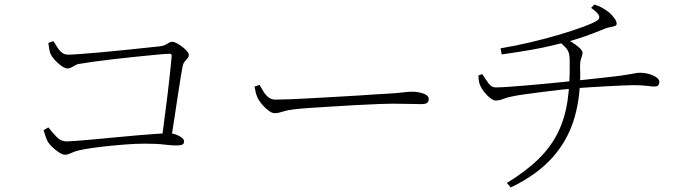

<svg xmlns="http://www.w3.org/2000/svg" viewBox="-20 -784 3040 850"><path d="M194 -594 216 -602Q224 -591 232.5 -576.5Q241 -562 253 -552Q265 -542 282 -542Q297 -542 336.5 -545Q376 -548 427.5 -552.5Q479 -557 531.5 -562.5Q584 -568 626.5 -572.5Q669 -577 688 -579Q704 -581 713 -586Q722 -591 728.5 -595Q735 -599 742 -599Q751 -599 763 -592.5Q775 -586 787.5 -576.5Q800 -567 808 -557.5Q816 -548 816 -542Q816 -533 810.5 -526.5Q805 -520 798.5 -512.5Q792 -505 789 -493Q786 -477 780 -442Q774 -407 767 -359.5Q760 -312 752 -260Q744 -208 736 -158H695Q701 -206 708.5 -261.5Q716 -317 722.5 -371Q729 -425 733.5 -468.5Q738 -512 740 -536Q741 -546 731 -546Q718 -546 680.5 -542.5Q643 -539 593 -534Q543 -529 490.5 -523Q438 -517 395 -511Q352 -505 330 -501Q318 -499 304 -490Q290 -481 279 -481Q267 -481 250 -493.5Q233 -506 220 -521.5Q207 -537 203 -547Q200 -555 197.5 -570Q195 -585 194 -594ZM173 -208 194 -220Q209 -201 229 -179.5Q249 -158 277 -158Q287 -158 318.5 -160.5Q350 -163 395.5 -167Q441 -171 491.5 -176Q542 -181 589.5 -185Q637 -189 674 -191.5Q711 -194 727 -194Q743 -194 758.5 -188.5Q774 -183 784.5 -175Q795 -167 795 -158Q795 -148 787.5 -144Q780 -140 760 -140Q739 -140 707 -144Q675 -148 621 -148Q581 -148 530 -144Q479 -140 431.5 -134.5Q384 -129 352 -123Q324 -118 309.5 -112.5Q295 -107 286.5 -103Q278 -99 268 -99Q257 -99 241.5 -109Q226 -119 212 -132.5Q198 -146 192 -156Q186 -167 180.5 -183.5Q175 -200 173 -208Z M1129 -408Q1138 -392 1147.5 -377Q1157 -362 1169.5 -352.5Q1182 -343 1200 -343Q1221 -343 1262 -344.5Q1303 -346 1355 -349Q1407 -352 1461.5 -355Q1516 -358 1565 -361Q1614 -364 1648 -366.5Q1682 -369 1692 -369Q1742 -372 1764.5 -375Q1787 -378 1806 -378Q1821 -378 1838 -374.5Q1855 -371 1866.5 -364Q1878 -357 1878 -346Q1878 -336 1872 -329.5Q1866 -323 1843 -323Q1818 -323 1789.5 -324Q1761 -325 1718 -325Q1701 -325 1658.5 -323.5Q1616 -322 1561 -319Q1506 -316 1450.5 -312.5Q1395 -309 1349.5 -306Q1304 -303 1282 -300Q1257 -297 1242.5 -293Q1228 -289 1218 -286Q1208 -283 1195 -283Q1184 -283 1168 -295Q1152 -307 1138.5 -323.5Q1125 -340 1119 -354Q1114 -367 1111.5 -377.5Q1109 -388 1107 -401Z M2611 -764Q2636 -756 2653.5 -745Q2671 -734 2680 -726Q2689 -718 2699.5 -704Q2710 -690 2710 -679Q2710 -672 2702 -669Q2694 -666 2682 -664Q2670 -662 2658 -657Q2631 -646 2602 -635Q2573 -624 2542.5 -614Q2512 -604 2480 -596Q2450 -589 2417.5 -581Q2385 -573 2335 -564Q2285 -555 2201 -543L2196 -570Q2262 -581 2329.5 -597Q2397 -613 2457.5 -631Q2518 -649 2562.5 -665.5Q2607 -682 2625 -694Q2636 -702 2632 -714.5Q2628 -727 2597 -749ZM2224 26Q2309 -26 2364 -80Q2419 -134 2450 -197Q2481 -260 2492.5 -338Q2504 -416 2502 -516Q2502 -536 2498.5 -548.5Q2495 -561 2484.5 -573Q2474 -585 2453 -602L2476 -616Q2491 -610 2510.5 -598Q2530 -586 2544.5 -573Q2559 -560 2559 -551Q2559 -543 2556 -535.5Q2553 -528 2550.5 -518Q2548 -508 2548 -491Q2553 -368 2524.5 -267Q2496 -166 2427 -88Q2358 -10 2241 46ZM2098 -450 2115 -456Q2129 -434 2142.5 -415.5Q2156 -397 2174 -397Q2194 -397 2229.5 -399.5Q2265 -402 2307 -405.5Q2349 -409 2391 -413Q2433 -417 2467.5 -420.5Q2502 -424 2521 -426Q2555 -430 2596 -434Q2637 -438 2673 -442.5Q2709 -447 2728 -449Q2760 -454 2774.5 -456.5Q2789 -459 2797 -460.5Q2805 -462 2816 -462Q2832 -462 2851 -457Q2870 -452 2884.5 -442.5Q2899 -433 2899 -421Q2899 -414 2895 -407.5Q2891 -401 2876 -401Q2866 -401 2843 -404Q2820 -407 2785 -407Q2769 -407 2736 -405.5Q2703 -404 2664 -402Q2625 -400 2588 -397.5Q2551 -395 2525 -393Q2500 -391 2460.5 -386.5Q2421 -382 2378 -376.5Q2335 -371 2299.5 -366Q2264 -361 2247 -357Q2225 -353 2208 -346Q2191 -339 2174 -339Q2164 -339 2149.5 -350.5Q2135 -362 2123 -377.5Q2111 -393 2106 -405Q2099 -420 2098 -450Z"/></svg>

Font: Noto Serif HK
Style: Regular
Weight: 200
Designer: Ryoko NISHIZUKA 西塚涼子 (kana & ideographs); Frank Grießhammer (Latin, Greek & Cyrillic); Wenlong ZHANG 张文龙 (bopomofo); San
Foundry: Adobe
Version: Version 2.001;hotconv 1.1.0;makeotfexe 2.6.0